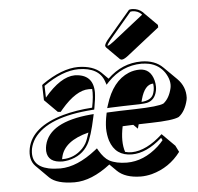

<svg xmlns="http://www.w3.org/2000/svg" viewBox="-52 -727 875 847"><g transform="rotate(-5 385.0 -303.5)"><path d="M549.8 -670.9Q556.6 -672.9 564 -672.9Q591.8 -671.9 610.4 -654.3Q612.3 -652.3 614.3 -649.9L670.9 -593.3L671.4 -582.5L533.2 -473.6Q510.3 -454.6 499 -454.6Q494.1 -455.1 490.7 -458L434.1 -514.6Q430.7 -519.5 431.2 -523.9Q434.6 -535.6 448.7 -551.8ZM342.3 -337.4Q286.1 -337.4 219.7 -259.8Q214.8 -253.9 210.4 -248.5L197.8 -249.5L141.1 -306.2L139.2 -373L143.1 -377Q231 -438.5 304.2 -439Q370.1 -438 404.3 -405.3L433.6 -376Q498.5 -439 583.5 -439Q644 -438.5 678.7 -403.8L735.4 -347.7Q771.5 -311.5 769.5 -262.2Q769 -256.3 768.1 -252.4Q756.3 -202.6 727.1 -180.7Q700.7 -167.5 602.1 -165.5Q562.5 -164.6 548.3 -164.1Q545.4 -153.3 543 -145L524.4 -163.6Q499.5 -162.6 477.1 -161.6Q462.9 -93.3 478 -47.9Q492.2 -43.9 507.3 -43.9Q572.8 -44.9 645 -111.8L701.2 -55.7L715.3 -27.3Q666 38.6 586.9 60.1Q561.5 66.4 538.6 66.4Q468.8 65.9 433.6 31.2L403.8 1.5Q319.8 66.4 244.6 66.4Q166 65.9 134.3 35.2L77.6 -21.5Q50.3 -50.3 60.5 -101.1Q80.1 -193.8 220.2 -233.9Q277.8 -250 350.1 -254.9Q360.4 -307.1 357.4 -336.9Q349.6 -337.4 342.3 -337.4ZM198.2 -40Q199.7 -40 200.7 -40Q252 -40 289.6 -78.1Q299.8 -88.9 306.2 -100.1Q314.5 -114.7 324.2 -147Q215.8 -119.6 200.2 -49.3Q198.7 -43.9 198.2 -40ZM627.4 -337.4Q589.8 -336.4 572.3 -272.9Q570.8 -267.1 569.3 -261.2Q610.4 -264.2 621.6 -288.6Q625 -296.4 627 -306.2Q629.9 -321.3 627.4 -337.4ZM285.6 -403.8Q367.2 -401.9 368.2 -321.8Q367.7 -293.9 359.9 -252.9L358.4 -245.6L351.1 -245.1Q150.9 -231.4 88.9 -142.1Q75.2 -121.1 70.3 -99.1Q55.7 -22.5 135.3 -4.9Q158.7 0 188 0Q262.7 -1 346.2 -66.9L355.5 -74.2L361.3 -64Q381.8 -29.3 404.3 -16.6Q434.6 -0.5 481.9 0Q557.1 0 622.6 -59.1Q636.7 -72.3 647 -85L641.6 -95.7Q571.8 -34.2 507.3 -34.2Q434.6 -34.2 411.6 -103.5Q403.8 -128.9 403.3 -158.7Q403.8 -188 410.6 -220.2L412.1 -227.5L419.9 -228Q466.8 -230.5 538.6 -231.9Q641.6 -234.4 665 -245.6Q691.9 -266.6 702.1 -311Q709 -343.3 685.5 -379.9Q661.1 -416 616.7 -425.8Q600.6 -428.7 583.5 -429.2Q497.1 -428.2 433.6 -362.3L422.4 -350.1L417 -365.7Q395 -428.7 304.2 -429.2Q233.4 -428.7 149.4 -369.1L150.9 -316.9Q223.1 -402.8 285.6 -403.8ZM430.2 -248 416 -247.1 420.4 -260.7Q452.1 -364.3 524.9 -394.5Q548.3 -403.8 572.8 -403.8Q621.1 -403.8 635.3 -350.1Q638.7 -335.9 638.7 -322.8Q638.7 -312.5 636.7 -303.7Q627.9 -263.2 592.8 -254.9Q577.1 -251 486.8 -250Q456.1 -249.5 430.2 -248ZM340.8 -225.1 354.5 -226.1 351.6 -212.9Q333.5 -127.4 314.9 -95.2Q286.6 -45.9 225.1 -32.7Q211.9 -30.3 200.7 -29.8Q134.8 -29.8 131.3 -81.1Q131.3 -84 131.3 -85.9Q131.3 -96.7 133.8 -107.9Q156.7 -208.5 340.8 -225.1ZM555.2 -662.1 456.5 -545.4Q442.9 -528.3 441.4 -522L442.4 -521Q451.2 -522.5 470.2 -537.6L604.5 -643.6V-646Q588.4 -662.6 564 -663.1Q559.6 -662.6 555.2 -662.1Z"/></g></svg>

Font: Linux Biolinum Shadow O
Style: Italic
Weight: 400
Italic angle: -12°
Designer: Philipp H. Poll
Foundry: Philipp H. Poll
Version: Version 0.6.2